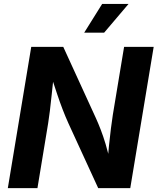

<svg xmlns="http://www.w3.org/2000/svg" viewBox="-20 -969 812 989"><path d="M20.3 0 140.9 -727.5H305.9L474.6 -359.2Q486.7 -332.5 499.3 -299.7Q511.9 -267 524.3 -225.9Q536.6 -184.8 547.4 -132.9H533.5Q536.7 -173.6 541.4 -219.1Q546 -264.6 551.3 -306.7Q556.6 -348.8 561.3 -378.3L619.2 -727.5H771.6L651 0H485.8L332.4 -333.9Q315.9 -370.6 302.5 -405.6Q289 -440.6 274.5 -483.9Q260.1 -527.2 240.2 -587.5H257.6Q251.8 -532.6 246.6 -484.3Q241.4 -436 236.9 -397.7Q232.3 -359.4 228.1 -334.4L172.9 0ZM413.8 -800.8 506.2 -948.7H642.1L516.5 -800.8Z"/></svg>

Font: Adwaita Sans
Style: Italic
Weight: 400
Italic angle: -9.39999°
Designer: Rasmus Andersson
Foundry: rsms
Version: Version 4.001;git-9221beed3